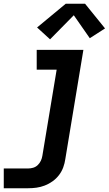

<svg xmlns="http://www.w3.org/2000/svg" viewBox="-38 -785 578 1020"><path d="M-18 215V110H112Q125 110 138.5 106Q152 102 162.5 92Q173 82 179 69Q185 56 187 43L263 -415H157V-520H405L309 60Q306 82 298 104Q290 126 275.5 145Q261 164 241.5 178Q222 192 200 200.5Q178 209 156 212Q134 215 112 215ZM228 -576 159 -639 311 -765H414L520 -634L439 -582L354 -704Z"/></svg>

Font: Iosevka SS04 Extrabold Oblique
Style: Regular
Weight: 800
Italic angle: -9°
Monospace: yes
Designer: Belleve Invis
Foundry: Belleve Invis
Version: Version 19.0.0; ttfautohint (v1.8.4)